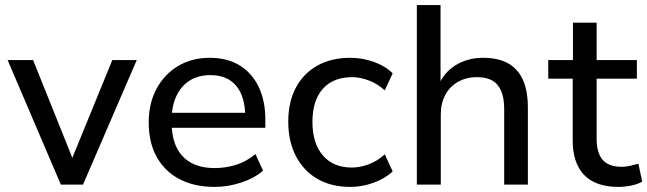

<svg xmlns="http://www.w3.org/2000/svg" viewBox="-20 -725 2542 754"><path d="M219 0 10 -489H110L275 -78H253L421 -489H517L306 0Z M823 9Q743 9 685 -21.5Q627 -52 595.5 -108.5Q564 -165 564 -244Q564 -319 594.5 -376Q625 -433 679 -465.5Q733 -498 804 -498Q872 -498 920.5 -468.5Q969 -439 995.5 -384.5Q1022 -330 1022 -255V-223H636V-282H959L943 -267Q943 -345 908 -387.5Q873 -430 806 -430Q758 -430 724 -408Q690 -386 672 -346.5Q654 -307 654 -253V-246Q654 -186 673.5 -146Q693 -106 731 -85.5Q769 -65 823 -65Q866 -65 906.5 -77.5Q947 -90 983 -120L1013 -55Q979 -25 927 -8Q875 9 823 9Z M1356 9Q1281 9 1226.5 -22.5Q1172 -54 1142 -112Q1112 -170 1112 -247Q1112 -325 1142 -381Q1172 -437 1226.5 -467.5Q1281 -498 1356 -498Q1403 -498 1448 -482Q1493 -466 1522 -437L1491 -370Q1463 -396 1428.5 -409Q1394 -422 1363 -422Q1289 -422 1248 -376.5Q1207 -331 1207 -246Q1207 -162 1248 -114.5Q1289 -67 1362 -67Q1394 -67 1428.5 -80Q1463 -93 1491 -119L1522 -52Q1493 -24 1447.5 -7.5Q1402 9 1356 9Z M1617 0V-705H1710V-384H1700Q1721 -439 1768.5 -468.5Q1816 -498 1877 -498Q1936 -498 1975 -476.5Q2014 -455 2033.5 -411.5Q2053 -368 2053 -302V0H1960V-297Q1960 -339 1948.5 -367Q1937 -395 1913.5 -408.5Q1890 -422 1853 -422Q1811 -422 1778.5 -403.5Q1746 -385 1728.5 -352Q1711 -319 1711 -276V0Z M2409 9Q2319 9 2274 -38Q2229 -85 2229 -173V-416H2133V-489H2230V-636H2323V-489H2481V-416H2323V-180Q2323 -125 2346.5 -97.5Q2370 -70 2422 -70Q2439 -70 2455.5 -74Q2472 -78 2487 -82L2502 -12Q2486 -2 2460 3.5Q2434 9 2409 9Z"/></svg>

Font: Nunito Sans 12pt ExtraLight 11pt Medium
Style: Regular
Weight: 500
Version: Version 3.101;gftools[0.9.27]